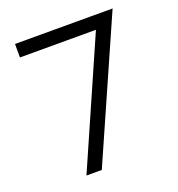

<svg xmlns="http://www.w3.org/2000/svg" viewBox="-132 -839 877 948"><g transform="rotate(-20 306.5 -365.5)"><path d="M451.2 -660.2H51.8V-731H564.5L241.7 0H161.1Z"/></g></svg>

Font: Glacial Indifference
Style: Regular
Weight: 400
Designer: Alfredo Marco Pradil
Foundry: Alfredo Marco Pradil
Version: Version 1.312